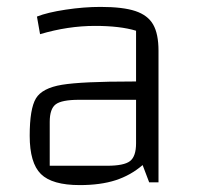

<svg xmlns="http://www.w3.org/2000/svg" viewBox="-20 -528 578 556"><path d="M439 -381V0H412L393 -50Q358 -20 314.5 -6Q271 8 211 8Q131 8 98.5 -24Q66 -56 66 -135Q66 -213 84 -243Q102 -273 159.5 -282.5Q217 -292 364 -292H374V-439Q328 -453 255 -453Q177 -453 96 -429L87 -480Q117 -492 170 -500Q223 -508 271 -508Q336 -508 372 -496Q408 -484 423.5 -457Q439 -430 439 -381ZM374 -113V-239H209Q159 -239 141.5 -226Q124 -213 124 -175V-48H290Q339 -48 356.5 -61.5Q374 -75 374 -113Z"/></svg>

Font: Changa ExtraLight
Style: Regular
Weight: 275
Designer: Eduardo Rodriguez Tunni
Foundry: Eduardo Rodriguez Tunni
Version: Version 2.002; ttfautohint (v1.5) -l 8 -r 50 -G 200 -x 14 -H